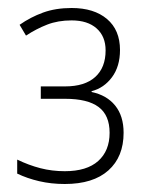

<svg xmlns="http://www.w3.org/2000/svg" viewBox="-20 -871 354 480"><path d="M159 -851Q215 -851 247.5 -823.5Q280 -796 280 -746Q280 -705 260 -678Q240 -651 209 -643V-641Q247 -633 268 -607Q289 -581 289 -539Q289 -479 251 -445Q213 -411 142 -411Q108 -411 78 -418Q48 -425 23 -437V-472Q52 -458 81 -450.5Q110 -443 142 -443Q197 -443 225.5 -468.5Q254 -494 254 -539Q254 -583 226.5 -603.5Q199 -624 143 -624H82V-655H143Q192 -655 218 -678.5Q244 -702 244 -745Q244 -780 221.5 -800Q199 -820 159 -820Q125 -820 98 -809.5Q71 -799 45 -782L29 -809Q56 -828 87.5 -839.5Q119 -851 159 -851Z"/></svg>

Font: Noto Sans Disp ExtLt
Style: Regular
Weight: 200
Designer: Monotype Design Team
Foundry: Monotype Imaging Inc.
Version: Version 2.000;GOOG;noto-source:20170915:90ef993387c0